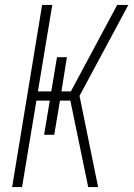

<svg xmlns="http://www.w3.org/2000/svg" viewBox="-20 -755 540 775"><path d="M29 0 150 -735H191L133 -386H187L210 -524H250L228 -386H266L453 -735H498L301 -368L376 0H336L264 -349H222L199 -211H158L181 -349H127L69 0Z"/></svg>

Font: Iosevka SS04 Extralight
Style: Italic
Weight: 200
Italic angle: -9°
Monospace: yes
Designer: Belleve Invis
Foundry: Belleve Invis
Version: Version 19.0.0; ttfautohint (v1.8.4)